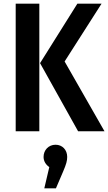

<svg xmlns="http://www.w3.org/2000/svg" viewBox="-20 -711 586 1040"><path d="M193 -691H65V0H193ZM530 -691H399L197 -369L403 0H546L330 -378ZM281 73C243 73 216 102 216 139C216 162 228 181 247 194L220 309H283L322 218C339 178 344 160 344 139C344 101 318 73 281 73Z"/></svg>

Font: Fira Sans Condensed Medium
Style: Regular
Weight: 500
Width: 3
Designer: Carrois Corporate & Edenspiekermann AG
Foundry: Carrois Corporate GbR & Edenspiekermann AG
Version: Version 4.202;PS 004.202;hotconv 1.0.88;makeotf.lib2.5.64775